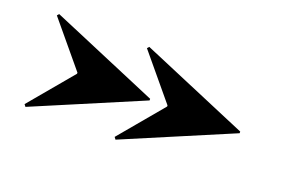

<svg xmlns="http://www.w3.org/2000/svg" viewBox="-58 -641 966 661"><g transform="rotate(20 425.0 -310.0)"><path d="M396 -480 790 -313V-307L396 -140L390 -148L524 -308V-312L390 -473ZM66 -480 460 -313V-307L66 -140L60 -148L194 -308V-312L60 -473Z"/></g></svg>

Font: Kalnia Expanded
Style: Bold
Weight: 700
Width: 7
Designer: Frida Medrano
Foundry: Frida Medrano
Version: Version 1.105